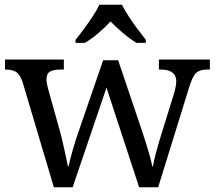

<svg xmlns="http://www.w3.org/2000/svg" viewBox="-20 -786 902 806"><path d="M75 -441Q64 -473 48.5 -483.5Q33 -494 4 -494H1V-536H248V-494H235Q205 -494 190 -485.5Q175 -477 175 -452Q175 -444 177.5 -432Q180 -420 183 -409L230 -241Q237 -217 243.5 -187.5Q250 -158 256 -131.5Q262 -105 265 -88H268Q273 -113 284.5 -153.5Q296 -194 309 -231L413 -533H476L576 -237Q584 -213 593 -184.5Q602 -156 609 -130.5Q616 -105 619 -88H622Q631 -139 661 -234L711 -395Q715 -408 717.5 -422.5Q720 -437 720 -445Q720 -494 654 -494H647V-536H861V-494H848Q819 -494 803.5 -480Q788 -466 773 -416L644 0H564L427 -418L285 0H206ZM297 -619Q313 -638 332 -664Q351 -690 369 -717Q387 -744 397 -766H492Q503 -744 520.5 -717Q538 -690 557.5 -664Q577 -638 592 -619V-606H553Q525 -623 496 -647.5Q467 -672 444 -696Q422 -672 393.5 -647.5Q365 -623 336 -606H297Z"/></svg>

Font: Noto Serif Ahom
Style: Regular
Weight: 400
Designer: Monotype Design Team
Foundry: Monotype Imaging Inc.
Version: Version 2.007; ttfautohint (v1.8.4.7-5d5b)